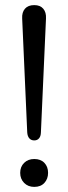

<svg xmlns="http://www.w3.org/2000/svg" viewBox="-20 -732 268 756"><path d="M114.9 -179.1Q102.8 -179.1 95.5 -187.2Q88.2 -195.2 87.2 -210.8L67.3 -659.1Q65.9 -683.4 78.3 -697.7Q90.7 -711.9 114.9 -711.9Q138.2 -711.9 150.3 -697.7Q162.5 -683.4 161.1 -659.1L141.1 -210.8Q140.7 -195.2 133.6 -187.2Q126.6 -179.1 114.9 -179.1ZM114.9 3.9Q90.5 3.9 75 -11.8Q59.5 -27.5 59.5 -51.4Q59.5 -75.5 75 -90.7Q90.5 -105.9 114.9 -105.9Q140.4 -105.9 154.8 -90.7Q169.3 -75.5 169.3 -51.4Q169.3 -27.5 154.8 -11.8Q140.4 3.9 114.9 3.9Z"/></svg>

Font: Nunito ExtraLight
Style: Regular
Weight: 200
Designer: Vernon Adams
Foundry: Vernon Adams
Version: Version 3.602